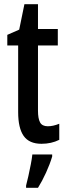

<svg xmlns="http://www.w3.org/2000/svg" viewBox="-20 -679 320 920"><path d="M209 -74Q222 -74 235.5 -77Q249 -80 264 -86V-9Q226 10 179 10Q120 10 93.5 -27.5Q67 -65 67 -142V-461H15V-512L72 -537L97 -659H162V-540H257V-461H162V-148Q162 -111 172 -92.5Q182 -74 209 -74ZM230 71Q219 108 200.5 148.5Q182 189 162 221H105V210Q110 192 116 164.5Q122 137 127.5 109Q133 81 135 61H230Z"/></svg>

Font: Noto Sans Tamil ExtraCondensed Medium
Style: Regular
Weight: 500
Width: 2
Designer: Jelle Bosma - Monotype Design Team
Foundry: Monotype Imaging Inc.
Version: Version 2.004; ttfautohint (v1.8.4.7-5d5b)